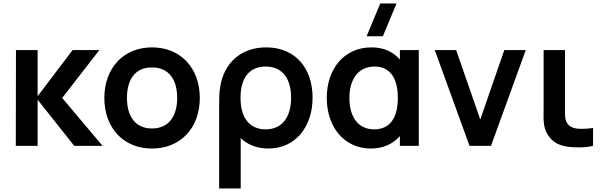

<svg xmlns="http://www.w3.org/2000/svg" viewBox="-20 -822 3409 1082"><path d="M69 0H192V-260L398.5 0H558L330.5 -270L540 -540H389.5L192 -280V-540H70Z M836.5 15C998 15 1106 -101.5 1106 -270C1106 -437 999.5 -555 836.5 -555C677 -555 568 -439.5 568 -270C568 -103 674 15 836.5 15ZM695.5 -270C695.5 -372 739.5 -442 836.5 -442C931 -442 978.5 -374.5 978.5 -270C978.5 -168.5 932 -98 836.5 -98C743.5 -98 695.5 -165 695.5 -270Z M1215 -232V240H1336.5V-44C1371.5 -8 1428 15 1492.5 15C1645 15 1741.5 -107.5 1741.5 -272C1741.5 -434 1647.5 -555 1480 -555C1336 -555 1243 -465.5 1221.5 -336C1215.5 -303 1215 -268 1215 -232ZM1335.5 -270.5C1335.5 -375.5 1379.5 -447 1477 -447C1573 -447 1620.5 -377.5 1620.5 -271C1620.5 -166 1573 -93 1477 -93C1382.5 -93 1335.5 -163 1335.5 -270.5Z M2070.5 15C2138.5 15 2195.5 -11 2233.5 -55V0H2340V-540H2233.5V-486.5C2196.5 -530 2142 -555 2074 -555C1919 -555 1821.5 -434 1821.5 -270C1821.5 -108 1917.5 15 2070.5 15ZM1949 -269.5C1949 -378 2001 -447 2090.5 -447C2182.5 -447 2222 -375.5 2222 -270C2222 -165.5 2182.5 -93 2089 -93C1991.5 -93 1949 -172 1949 -269.5ZM2046 -617.5H2137.5L2214.5 -802.5H2123Z M2626 0H2747L2943 -540H2822L2686.5 -148.5L2550.5 -540H2430Z M3174.5 4C3213 10.5 3282 11 3322 0V-101C3293.5 -96.5 3260.5 -94.5 3234 -97C3211 -99 3188 -108 3175 -130C3161.5 -152.5 3164 -183 3164 -227.5V-540H3043.5V-220.5C3043.5 -152 3038.5 -109 3066 -64C3095 -17 3135 -2.5 3174.5 4Z"/></svg>

Font: Manrope
Style: Bold
Weight: 700
Designer: Mikhail Sharanda
Foundry: Mikhail Sharanda
Version: Version 4.505;FEAKit 1.0